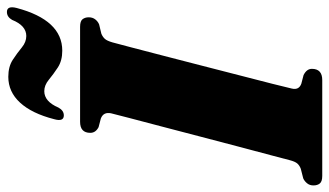

<svg xmlns="http://www.w3.org/2000/svg" viewBox="-228 -734 952 555"><g transform="rotate(-90 247.5 -456.0)"><path d="M269.5 -88Q264.5 -67.5 283.5 -60.5L308.5 -54Q326.5 -45 326.5 -30Q326.5 0 294 0H17Q1 0 -4.8 -7Q-10.5 -14 -10.5 -25.5Q-10.5 -36.5 -4.2 -44Q2 -51.5 10 -55L37.5 -62Q47 -65.5 52.8 -72Q58.5 -78.5 62.5 -94Q66.5 -109.5 77 -149.2Q87.5 -189 101.8 -242.5Q116 -296 131 -353.8Q146 -411.5 160 -464.8Q174 -518 184.2 -556.8Q194.5 -595.5 198 -610.5Q202.5 -632.5 183 -640L158 -646.5Q141.5 -655 141.5 -670.5Q141.5 -700 173.5 -700H448Q464.5 -700 470 -692.8Q475.5 -685.5 475.5 -675Q475.5 -664 469.5 -656.2Q463.5 -648.5 455 -645L428 -638.5Q418.5 -634.5 413 -628.2Q407.5 -622 403 -606.5Q399 -592 388.8 -553Q378.5 -514 364.8 -460.8Q351 -407.5 336 -349.2Q321 -291 307.2 -237.2Q293.5 -183.5 283.2 -143.8Q273 -104 269.5 -88ZM379 -751.5Q350 -751.5 330.2 -764.5Q310.5 -777.5 294.8 -790.5Q279 -803.5 262 -803.5Q232 -803.5 214.5 -762.5Q206 -747 192 -747Q173 -747 181 -775Q197.5 -839.5 228.8 -873.5Q260 -907.5 303.5 -907.5Q333 -907.5 352.8 -894.5Q372.5 -881.5 388.2 -868.5Q404 -855.5 421.5 -855.5Q451.5 -855.5 468 -896.5Q476.5 -911.5 491 -911.5Q509.5 -911.5 502.5 -883.5Q467.5 -751.5 379 -751.5Z"/></g></svg>

Font: Fraunces 144pt Soft Black
Style: Italic
Weight: 900
Italic angle: -16°
Version: Version 1.000;[b76b70a41]